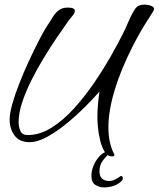

<svg xmlns="http://www.w3.org/2000/svg" viewBox="-20 -626 691 836"><path d="M469 55Q448 55 435.5 34.5Q423 14 416 -15Q409 -44 406.5 -71Q404 -98 404 -112Q404 -141 406.5 -170Q409 -199 413 -227Q390 -201 353.5 -164Q317 -127 273.5 -91Q230 -55 187 -31Q144 -7 108 -7Q65 -7 43.5 -36Q22 -65 22 -105Q22 -132 33.5 -173Q45 -214 64 -262.5Q83 -311 105 -358.5Q127 -406 147.5 -446Q168 -486 183 -510Q197 -530 208 -549Q219 -568 234.5 -580.5Q250 -593 275 -593Q292 -593 299 -589Q306 -585 306 -579Q306 -569 293.5 -554.5Q281 -540 273 -528Q253 -500 225.5 -459.5Q198 -419 169.5 -372Q141 -325 116.5 -276Q92 -227 76.5 -180Q61 -133 61 -94Q61 -75 68.5 -56.5Q76 -38 101 -38Q153 -38 203.5 -69.5Q254 -101 300.5 -152Q347 -203 387.5 -262Q428 -321 460 -377Q492 -433 512 -473Q526 -500 539 -531Q552 -562 568 -587Q576 -598 586 -602Q596 -606 609 -606Q614 -606 624 -604.5Q634 -603 642.5 -598.5Q651 -594 651 -586Q651 -581 622 -537Q593 -493 558 -425Q506 -323 479 -233Q452 -143 452 -72Q452 -2 478 47V49Q478 55 469 55ZM434 190Q412 190 395 179Q378 168 378 139Q378 116 389 91.5Q400 67 417 50.5Q434 34 452 34Q461 34 462 37Q443 53 428 73Q413 93 413 120Q413 141 424.5 151.5Q436 162 454 162Q468 162 479.5 156.5Q491 151 505 141L507 140Q511 140 513 143.5Q515 147 515 150Q515 156 509 162.5Q503 169 494 174Q478 184 461.5 187Q445 190 434 190Z"/></svg>

Font: Hurricane
Style: Regular
Weight: 400
Designer: Robert E. Leuschke
Foundry: Robert E. Leuschke
Version: Version 1.010; ttfautohint (v1.8.3)